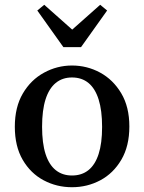

<svg xmlns="http://www.w3.org/2000/svg" viewBox="-20 -770 603 803"><path d="M281 13Q217 13 162.5 -16Q108 -45 75 -101.5Q42 -158 42 -240Q42 -322 75.5 -379Q109 -436 164 -466Q219 -496 281 -496Q344 -496 398.5 -466.5Q453 -437 487 -380Q521 -323 521 -241Q521 -159 487.5 -102Q454 -45 399.5 -16Q345 13 281 13ZM281 -36Q322 -36 350 -58.5Q378 -81 392.5 -126Q407 -171 407 -239Q407 -308 392.5 -354Q378 -400 350 -423Q322 -446 281 -446Q241 -446 213 -423Q185 -400 170.5 -354.5Q156 -309 156 -240Q156 -171 170.5 -126Q185 -81 213 -58.5Q241 -36 281 -36ZM165 -750 325 -608H239L399 -750L428 -726L319 -573H245L136 -726Z"/></svg>

Font: Source Serif 4 18pt Medium
Style: Regular
Weight: 500
Designer: Frank Grießhammer
Foundry: Adobe Systems Incorporated
Version: Version 4.004;hotconv 1.0.116;makeotfexe 2.5.65601